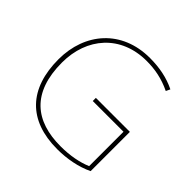

<svg xmlns="http://www.w3.org/2000/svg" viewBox="-183 -901 1086 1086"><g transform="rotate(45 360.0 -358.0)"><path d="M367 -350V-325H613V-50C561 -28 496 -15 419 -15C219 -15 90 -114 90 -356C90 -554 216 -701 423 -701C487 -701 551 -690 619 -657L631 -682C568 -713 500 -726 424 -726C199 -726 63 -566 63 -355C63 -121 186 10 417 10C496 10 575 -5 639 -36V-350Z"/></g></svg>

Font: Noto Sans Devanagari UI Thin
Style: Regular
Weight: 100
Designer: Jelle Bosma - Monotype Design Team
Foundry: Monotype Imaging Inc.
Version: Version 2.004